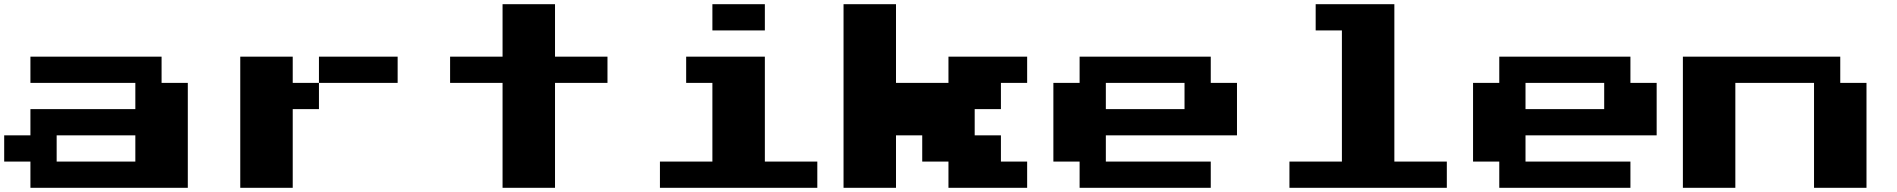

<svg xmlns="http://www.w3.org/2000/svg" viewBox="-20 -1020 9040 915"><path d="M125 -687.5V-750H437.5H750V-687.5V-625H812.5H875V-375V-125H500H125V-187.5V-250H62.5H0V-312.5V-375H62.5H125V-437.5V-500H375H625V-562.5V-625H375H125ZM625 -312.5V-375H437.5H250V-312.5V-250H437.5H625Z M1125 -437.5V-750H1250H1375V-687.5V-625H1437.5H1500V-687.5V-750H1687.5H1875V-687.5V-625H1687.5H1500V-562.5V-500H1437.5H1375V-312.5V-125H1250H1125Z M2375 -875V-1000H2500H2625V-875V-750H2750H2875V-687.5V-625H2750H2625V-375V-125H2500H2375V-375V-625H2250H2125V-687.5V-750H2250H2375Z M3250 -687.5V-750H3437.5H3625V-500V-250H3750H3875V-187.5V-125H3500H3125V-187.5V-250H3250H3375V-437.5V-625H3312.5H3250ZM3375 -937.5V-1000H3500H3625V-937.5V-875H3500H3375Z M4000 -562.5V-1000H4125H4250V-812.5V-625H4375H4500V-687.5V-750H4687.5H4875V-687.5V-625H4812.5H4750V-562.5V-500H4687.5H4625V-437.5V-375H4687.5H4750V-312.5V-250H4812.5H4875V-187.5V-125H4687.5H4500V-187.5V-250H4437.5H4375V-312.5V-375H4312.5H4250V-250V-125H4125H4000Z M5125 -687.5V-750H5437.5H5750V-687.5V-625H5812.5H5875V-500V-375H5562.5H5250V-312.5V-250H5500H5750V-187.5V-125H5437.5H5125V-187.5V-250H5062.5H5000V-437.5V-625H5062.5H5125ZM5625 -562.5V-625H5437.5H5250V-562.5V-500H5437.5H5625Z M6250 -937.5V-1000H6437.5H6625V-625V-250H6750H6875V-187.5V-125H6500H6125V-187.5V-250H6250H6375V-562.5V-875H6312.5H6250Z M7125 -687.5V-750H7437.5H7750V-687.5V-625H7812.5H7875V-500V-375H7562.5H7250V-312.5V-250H7500H7750V-187.5V-125H7437.5H7125V-187.5V-250H7062.5H7000V-437.5V-625H7062.5H7125ZM7625 -562.5V-625H7437.5H7250V-562.5V-500H7437.5H7625Z M8000 -437.5V-750H8375H8750V-687.5V-625H8812.5H8875V-375V-125H8750H8625V-375V-625H8437.5H8250V-375V-125H8125H8000Z"/></svg>

Font: Press Start 2P
Style: Regular
Weight: 500
Monospace: yes
Version: Version 2.14